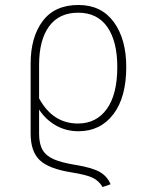

<svg xmlns="http://www.w3.org/2000/svg" viewBox="-20 -551 601 771"><path d="M424 189 392 200Q377 175 352.5 163Q328 151 266 141Q177 127 140 92.5Q103 58 103 -15V-295Q103 -402 151.5 -466.5Q200 -531 295 -531Q387 -531 437 -462.5Q487 -394 487 -282Q487 -160 435 -92Q383 -24 295 -24Q245 -24 204 -47.5Q163 -71 137 -111V-14Q137 27 151 51Q165 75 196 88.5Q227 102 282 111Q350 122 380.5 139.5Q411 157 424 189ZM137 -291V-156Q192 -55 293 -55Q367 -55 409 -113.5Q451 -172 451 -282Q451 -385 411 -442.5Q371 -500 294 -500Q217 -500 177 -445Q137 -390 137 -291Z"/></svg>

Font: FiraGO UltraLight
Style: Regular
Weight: 200
Designer: bBox Type
Foundry: bBox Type GmbH
Version: Version 1.001